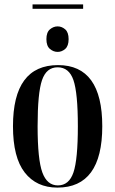

<svg xmlns="http://www.w3.org/2000/svg" viewBox="-20 -843 524 873"><path d="M241 10Q445 10 445 -269Q445 -547 244 -547Q39 -547 39 -269Q39 -127 92.5 -58.5Q146 10 241 10ZM243 0Q194 0 172.5 -59Q151 -118 151 -269Q151 -420 171 -478.5Q191 -537 242 -537Q294 -537 314 -478.5Q334 -420 334 -269Q334 -118 314 -59Q294 0 243 0ZM128 -803H358V-823H128ZM242 -607Q261 -607 276.5 -620.5Q292 -634 292 -665Q292 -696 276.5 -709.5Q261 -723 242 -723Q223 -723 207 -709.5Q191 -696 191 -665Q191 -634 207 -620.5Q223 -607 242 -607Z"/></svg>

Font: Noto Serif Display Condensed Semi
Style: Regular
Weight: 600
Width: 3
Designer: Monotype Design Team
Foundry: Monotype Imaging Inc.
Version: Version 1.900